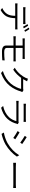

<svg xmlns="http://www.w3.org/2000/svg" viewBox="2519 -3408 942 6020"><g transform="rotate(90 2990.0 -398.0)"><path d="M206 -727V-652C231 -654 262 -655 295 -655C351 -655 589 -655 643 -655C671 -655 705 -654 734 -652V-727C706 -723 671 -721 643 -721C589 -721 351 -721 294 -721C262 -721 234 -724 206 -727ZM785 -810 736 -789C763 -752 798 -691 817 -651L867 -673C846 -714 810 -775 785 -810ZM893 -849 845 -828C873 -791 906 -735 928 -691L977 -713C958 -751 919 -813 893 -849ZM87 -476V-402C114 -404 142 -404 172 -404H476C474 -308 463 -222 419 -151C379 -87 307 -29 229 4L295 53C379 10 454 -61 491 -127C531 -203 547 -296 550 -404H826C850 -404 881 -403 902 -402V-476C878 -473 847 -472 826 -472C774 -472 229 -472 172 -472C141 -472 114 -473 87 -476Z M1117 -422V-347C1144 -349 1183 -350 1208 -350H1408V-118C1408 -40 1457 11 1602 11C1698 11 1791 7 1870 1L1875 -73C1788 -63 1707 -59 1611 -59C1517 -59 1482 -92 1482 -141V-350H1827C1849 -350 1884 -350 1906 -348V-421C1884 -419 1846 -418 1825 -418H1482V-636H1746C1781 -636 1803 -635 1827 -634V-705C1805 -703 1779 -702 1746 -702C1675 -702 1340 -702 1272 -702C1238 -702 1209 -703 1183 -705V-634C1209 -635 1238 -636 1272 -636H1408V-418H1208C1182 -418 1144 -420 1117 -422Z M2530 -776 2448 -803C2442 -779 2428 -745 2419 -728C2376 -638 2276 -490 2104 -388L2166 -342C2277 -415 2360 -505 2420 -589H2768C2746 -495 2684 -363 2605 -269C2513 -162 2386 -70 2206 -18L2270 41C2458 -28 2577 -120 2668 -230C2756 -338 2818 -473 2845 -576C2850 -590 2859 -613 2867 -626L2807 -662C2792 -656 2772 -653 2745 -653H2462L2489 -702C2499 -720 2515 -752 2530 -776Z M3233 -741V-666C3259 -668 3290 -669 3319 -669C3374 -669 3657 -669 3713 -669C3747 -669 3779 -668 3802 -666V-741C3779 -737 3746 -736 3715 -736C3656 -736 3372 -736 3319 -736C3288 -736 3259 -737 3233 -741ZM3873 -482 3822 -514C3812 -509 3791 -507 3770 -507C3722 -507 3284 -507 3238 -507C3211 -507 3178 -509 3143 -512V-436C3178 -439 3214 -440 3238 -440C3293 -440 3728 -440 3777 -440C3759 -364 3717 -275 3655 -210C3569 -118 3442 -54 3303 -25L3358 38C3485 3 3610 -54 3715 -169C3790 -251 3835 -356 3861 -455C3863 -462 3869 -473 3873 -482Z M4279 -764 4240 -704C4297 -671 4406 -598 4453 -562L4495 -623C4453 -654 4337 -732 4279 -764ZM4136 -48 4177 24C4270 4 4407 -41 4508 -100C4667 -194 4805 -324 4890 -457L4847 -530C4766 -390 4636 -260 4470 -165C4370 -108 4245 -67 4136 -48ZM4130 -540 4090 -479C4149 -449 4258 -378 4306 -343L4347 -406C4305 -436 4187 -508 4130 -540Z M5084 -428V-341C5114 -343 5164 -345 5219 -345C5286 -345 5698 -345 5770 -345C5815 -345 5855 -342 5875 -341V-428C5854 -426 5820 -423 5769 -423C5698 -423 5285 -423 5219 -423C5162 -423 5113 -425 5084 -428Z"/></g></svg>

Font: Noto Sans JP DemiLight
Style: Regular
Weight: 350
Designer: Ryoko NISHIZUKA 西塚涼子 (kana, bopomofo & ideographs); Paul D. Hunt (Latin, Greek & Cyrillic); Sandoll Communications 산돌커뮤니
Foundry: Adobe
Version: Version 2.004;hotconv 1.0.118;makeotfexe 2.5.65603